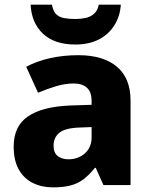

<svg xmlns="http://www.w3.org/2000/svg" viewBox="-20 -798 653 828"><path d="M318 -560Q425 -560 484 -510.5Q543 -461 543 -364V0H426L393 -74H389Q366 -45 341.5 -26Q317 -7 285.5 1.5Q254 10 208 10Q160 10 121.5 -9Q83 -28 61 -67Q39 -106 39 -166Q39 -254 100.5 -296Q162 -338 281 -343L375 -346V-362Q375 -402 354.5 -420Q334 -438 298 -438Q262 -438 223 -426.5Q184 -415 144 -398L93 -510Q138 -534 195 -547Q252 -560 318 -560ZM324 -248Q261 -246 236 -225.5Q211 -205 211 -170Q211 -139 229 -125Q247 -111 275 -111Q317 -111 346 -136.5Q375 -162 375 -206V-250ZM501 -778Q498 -728 473 -688.5Q448 -649 405.5 -627.5Q363 -606 305 -606Q215 -606 165.5 -652.5Q116 -699 112 -778H204Q209 -750 222 -737Q235 -724 256.5 -720Q278 -716 305 -716Q328 -716 349 -720.5Q370 -725 385.5 -738.5Q401 -752 406 -778Z"/></svg>

Font: Noto Sans Devanagari ExtraBold
Style: Regular
Weight: 800
Version: Version 2.003